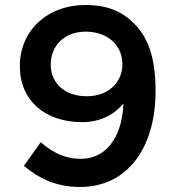

<svg xmlns="http://www.w3.org/2000/svg" viewBox="-20 -732 696 764"><path d="M299 12C487 12 599 -144 599 -369V-371C599 -509 566 -586 514 -638C465 -687 408 -712 320 -712C165 -712 59 -607 59 -470V-468C59 -333 158 -246 307 -246C382 -246 436 -278 471 -320C467 -191 405 -100 302 -100C242 -100 195 -121 142 -166L75 -72C134 -23 202 12 299 12ZM325 -349C238 -349 182 -401 182 -474V-476C182 -548 234 -606 321 -606C410 -606 467 -550 467 -477V-475C467 -407 414 -349 325 -349Z"/></svg>

Font: Mission Medium
Style: Regular
Weight: 500
Version: Version 1.000;FEAKit 1.0